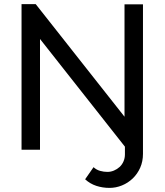

<svg xmlns="http://www.w3.org/2000/svg" viewBox="-20 -730 802 936"><path d="M175 -540V0H85V-710H154L587 -161V-709H677V20Q677 57 663.5 87.5Q650 118 627 140Q604 162 574.5 174Q545 186 514 186Q480 186 449.5 176Q419 166 395 144L436 85Q450 98 468 103Q486 108 504 108Q520 108 535.5 101.5Q551 95 563 84Q575 73 582 57Q589 41 589 23V-15Z"/></svg>

Font: Raleway Medium Alt1
Style: Regular
Weight: 500
Designer: Matt McInerney, Pablo Impallari, Rodrigo Fuenzalida
Foundry: Matt McInerney, Pablo Impallari, Rodrigo Fuenzalida
Version: Version 3.000g; ttfautohint (v1.5) -l 8 -r 28 -G 28 -x 14 -D